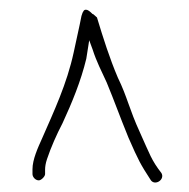

<svg xmlns="http://www.w3.org/2000/svg" viewBox="-20 -666 390 396"><path d="M47 -307C47 -301 53 -294 60 -294C65 -294 73 -302 73 -307V-316C73 -322 74 -329 77 -338C85 -362 97 -389 109 -412C128 -453 147 -499 158 -545L164 -583L171 -564C179 -539 189 -520 200 -496C217 -455 225 -431 245 -382C266 -334 270 -327 290 -296C298 -281 321 -295 313 -309C292 -336 289 -348 269 -392C246 -442 243 -465 223 -506C206 -546 193 -587 180 -630L172 -637H171C165 -643 161 -646 157 -646C154 -646 151 -644 148 -633C143 -607 138 -587 132 -558C118 -493 91 -436 67 -381C58 -361 47 -337 47 -317ZM108 -412H109ZM158 -550Z"/></svg>

Font: Stray Cat
Style: LtExt
Weight: 300
Version: Version 1.0